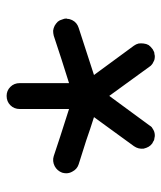

<svg xmlns="http://www.w3.org/2000/svg" viewBox="28 -620 504 601"><g transform="rotate(-90 280.5 -320.0)"><path d="M519.5 -377.9Q522.5 -371.1 522.5 -365.2Q522.5 -363.3 521.5 -362.3Q521.5 -354.5 517.6 -346.7Q513.7 -338.9 507.8 -334Q502 -329.1 493.2 -326.2Q444.3 -310.5 345.7 -278.3Q369.1 -247.1 391.6 -215.8Q414.1 -184.6 437.5 -153.3Q442.4 -146.5 444.3 -138.7Q445.3 -130.9 444.3 -123Q443.4 -114.3 439.5 -107.4Q434.6 -100.6 427.7 -95.7Q425.8 -93.8 422.9 -92.8Q419.9 -90.8 417 -89.8Q413.1 -88.9 410.2 -88.9Q407.2 -87.9 404.3 -87.9Q399.4 -87.9 394.5 -88.9Q390.6 -89.8 385.7 -92.8Q380.9 -94.7 377.9 -97.7Q374 -100.6 371.1 -105.5Q340.8 -146.5 280.3 -230.5Q256.8 -199.2 234.4 -168Q211.9 -136.7 188.5 -105.5Q185.5 -100.6 182.6 -97.7Q178.7 -94.7 174.8 -92.8Q169.9 -89.8 165 -88.9Q161.1 -87.9 156.2 -87.9Q152.3 -87.9 149.4 -88.9Q146.5 -88.9 143.6 -89.8Q139.6 -90.8 137.7 -92.8Q134.8 -93.8 131.8 -95.7Q125 -100.6 121.1 -107.4Q117.2 -114.3 115.2 -123Q114.3 -130.9 116.2 -138.7Q118.2 -146.5 123 -153.3Q153.3 -194.3 213.9 -278.3Q176.8 -290 140.6 -302.7Q103.5 -314.5 66.4 -326.2Q50.8 -331.1 43 -346.7Q38.1 -355.5 38.1 -365.2Q38.1 -371.1 40 -377.9Q45.9 -393.6 60.5 -401.4Q76.2 -409.2 91.8 -404.3Q140.6 -387.7 239.3 -356.4Q239.3 -394.5 239.3 -433.6Q239.3 -472.7 239.3 -510.7Q239.3 -528.3 251 -540Q262.7 -551.8 280.3 -551.8Q296.9 -551.8 308.6 -540Q320.3 -528.3 320.3 -510.7Q320.3 -459 320.3 -356.4Q357.4 -368.2 394.5 -379.9Q431.6 -391.6 468.8 -404.3Q476.6 -406.2 484.4 -406.2Q492.2 -405.3 500 -401.4Q506.8 -397.5 512.7 -391.6Q517.6 -385.7 519.5 -377.9Z"/></g></svg>

Font: Passbolt
Style: Regular
Weight: 400
Version: Version 1.0